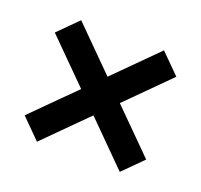

<svg xmlns="http://www.w3.org/2000/svg" viewBox="-69 -558 496 473"><g transform="rotate(20 178.5 -321.5)"><path d="M70 -480.7 178.6 -372.1 287.1 -480.7 337.9 -430 229.3 -321.4 337.9 -212.9 287.1 -162.1 178.6 -270.7 70 -162.1 19.3 -212.9 127.9 -321.4 19.3 -430Z"/></g></svg>

Font: Aire Exterior
Style: Regular
Weight: 400
Width: 4
Designer: Jayvee Enaguas (HarvettFox96)
Version: 20190503.02